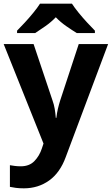

<svg xmlns="http://www.w3.org/2000/svg" viewBox="-20 -786 609 1046"><path d="M0 -546H163L266 -239Q274 -217 278 -193.5Q282 -170 284 -144H287Q290 -170 295.5 -193.5Q301 -217 308 -239L409 -546H569L338 70Q307 155 247.5 197.5Q188 240 110 240Q85 240 66.5 237.5Q48 235 34 232V114Q45 116 60.5 118Q76 120 93 120Q140 120 167.5 91.5Q195 63 208 23L217 -4ZM372 -766Q386 -744 408.5 -716.5Q431 -689 455 -663Q479 -637 497 -619V-606H398Q372 -622 341 -643.5Q310 -665 284 -692Q258 -665 228 -644Q198 -623 172 -606H73V-619Q92 -638 115.5 -663.5Q139 -689 161.5 -716.5Q184 -744 198 -766Z"/></svg>

Font: Noto Sans Ethiopic
Style: Bold
Weight: 700
Designer: Monotype Design Team
Foundry: Monotype Imaging Inc.
Version: Version 2.102; ttfautohint (v1.8.4.7-5d5b)